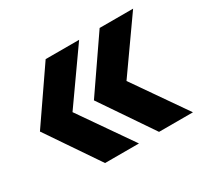

<svg xmlns="http://www.w3.org/2000/svg" viewBox="-107 -665 814 770"><g transform="rotate(-30 300.0 -280.0)"><path d="M428 -40 265 -280 430 -520H585L417 -282L585 -40ZM178 -40 15 -280 180 -520H335L167 -282L335 -40Z"/></g></svg>

Font: NKDuy Mono ExtraBold
Style: Regular
Weight: 800
Monospace: yes
Designer: NKDuy
Foundry: NKDuy
Version: Version 2.251; ttfautohint (v1.8.4.7-5d5b)